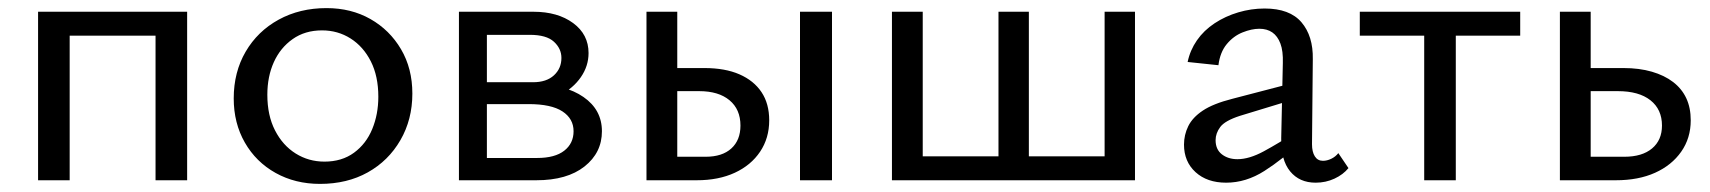

<svg xmlns="http://www.w3.org/2000/svg" viewBox="-20 -445 4221 474"><path d="M364 0V-416H442V0ZM74 0V-416H152V0ZM112 -357V-416H404V-357Z M770 9Q709 9 660.5 -18Q612 -45 584.5 -93Q557 -141 557 -202Q557 -267 586.5 -317.5Q616 -368 668 -396.5Q720 -425 786 -425Q847 -425 894.5 -398Q942 -371 970 -323.5Q998 -276 998 -214Q998 -150 968.5 -99Q939 -48 888 -19.5Q837 9 770 9ZM781 -46Q824 -46 854 -68Q884 -90 899 -126.5Q914 -163 914 -206Q914 -257 895.5 -293.5Q877 -330 845.5 -350Q814 -370 775 -370Q733 -370 702.5 -348.5Q672 -327 656 -291.5Q640 -256 640 -211Q640 -160 659 -123Q678 -86 710 -66Q742 -46 781 -46Z M1113 0V-416H1297Q1357 -416 1395 -388Q1433 -360 1433 -314Q1433 -282 1414 -254.5Q1395 -227 1362.5 -210.5Q1330 -194 1288 -194L1300 -237Q1375 -237 1420.5 -205.5Q1466 -174 1466 -121Q1466 -68 1423 -34Q1380 0 1304 0ZM1182 -55H1306Q1350 -55 1373 -73Q1396 -91 1396 -121Q1396 -152 1368.5 -170Q1341 -188 1285 -188H1161V-242H1296Q1329 -242 1347.5 -259Q1366 -276 1366 -302Q1366 -325 1347.5 -342Q1329 -359 1288 -359H1182Z M1576 0V-416H1652V-58H1722Q1763 -58 1785.5 -78.5Q1808 -99 1808 -135Q1808 -175 1781 -197.5Q1754 -220 1706 -220H1631V-277H1719Q1770 -277 1805.5 -261.5Q1841 -246 1860 -217.5Q1879 -189 1879 -148Q1879 -104 1856.5 -70.5Q1834 -37 1794 -18.5Q1754 0 1700 0ZM1955 0V-416H2034V0Z M2220 0V-59H2484V0ZM2182 0V-416H2258V0ZM2707 0V-416H2782V0ZM2481 0V-59H2745V0ZM2445 0V-416H2520V0Z M3228 6Q3188 6 3165 -22Q3142 -50 3143 -104L3147 -289Q3148 -319 3141 -337.5Q3134 -356 3121 -365Q3108 -374 3089 -374Q3070 -374 3047.5 -365Q3025 -356 3008.5 -336Q2992 -316 2988 -284L2912 -292Q2918 -321 2935 -345.5Q2952 -370 2978.5 -387.5Q3005 -405 3037 -414.5Q3069 -424 3102 -424Q3164 -424 3193 -390Q3222 -356 3221 -299L3219 -89Q3219 -70 3226 -59Q3233 -48 3246 -48Q3256 -48 3266.5 -53Q3277 -58 3284 -67L3309 -30Q3296 -14 3274.5 -4Q3253 6 3228 6ZM3007 6Q2960 6 2931.5 -20Q2903 -46 2903 -88Q2903 -112 2913.5 -133.5Q2924 -155 2949.5 -172Q2975 -189 3022 -201L3187 -244L3192 -205L3041 -159Q3004 -147 2992.5 -131.5Q2981 -116 2981 -99Q2981 -76 2996.5 -64Q3012 -52 3035 -52Q3064 -52 3100 -71.5Q3136 -91 3181 -120L3190 -93Q3147 -52 3101.5 -23Q3056 6 3007 6Z M3496 0V-416H3574V0ZM3337 -357V-416H3733V-357Z M3831 0V-416H3907V-58H3990Q4034 -58 4058.5 -78.5Q4083 -99 4083 -135Q4083 -175 4054.5 -197.5Q4026 -220 3974 -220H3890V-277H3988Q4027 -277 4058 -268Q4089 -259 4110.5 -242.5Q4132 -226 4143 -202.5Q4154 -179 4154 -148Q4154 -104 4130.5 -70.5Q4107 -37 4066 -18.5Q4025 0 3969 0Z"/></svg>

Font: Ysabeau Office Medium
Style: Regular
Weight: 500
Designer: Christian Thalmann (Catharsis Fonts)
Version: Version 2.001;gftools[0.9.30]; featfreeze: tnum,lnum,ss02